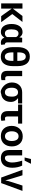

<svg xmlns="http://www.w3.org/2000/svg" viewBox="2220 -3063 886 5366"><g transform="rotate(90 2663.0 -380.0)"><path d="M75.2 30.3V-564.5H220.7V-294.9L426.8 -564.5H593.8L373 -280.3L599.6 30.3H430.7L220.7 -264.6V30.3Z M878.9 -567.4Q971.7 -567.4 1024.4 -476.6L1036.1 -556.6H1165V-148.4Q1165 -76.2 1210.9 -76.2Q1218.8 -76.2 1220.7 -77.1L1233.4 29.3Q1210 39.1 1171.9 39.1Q1067.4 39.1 1030.3 -59.6Q974.6 39.1 877 39.1Q763.7 39.1 707 -43.9Q650.4 -127 650.4 -260.7Q650.4 -394.5 709 -481Q767.6 -567.4 878.9 -567.4ZM799.8 -251Q799.8 -74.2 915 -74.2Q985.4 -74.2 1016.6 -134.8V-385.7Q984.4 -454.1 916 -454.1Q799.8 -454.1 799.8 -251Z M1296.9 -293V-434.6Q1296.9 -588.9 1362.8 -679.7Q1428.7 -770.5 1561.5 -770.5Q1694.3 -770.5 1760.7 -680.2Q1827.1 -589.8 1828.1 -436.5V-294.9Q1828.1 -140.6 1762.2 -49.8Q1696.3 41 1563.5 41Q1430.7 41 1364.3 -49.8Q1297.9 -140.6 1296.9 -293ZM1444.3 -277.3Q1444.3 -72.3 1562.5 -72.3Q1680.7 -72.3 1680.7 -270.5V-311.5H1444.3ZM1444.3 -420.9H1680.7V-453.1Q1680.7 -657.2 1562.5 -657.2Q1444.3 -657.2 1444.3 -458Z M1960.9 -136.7V-556.6H2108.4V-154.3Q2108.4 -115.2 2123 -98.6Q2137.7 -82 2169.9 -82Q2202.1 -82 2219.7 -85V21.5Q2175.8 34.2 2127.9 34.2Q2042 34.2 2001.5 -7.8Q1960.9 -49.8 1960.9 -136.7Z M2285.2 -261.7V-271.5Q2285.2 -399.4 2360.4 -478Q2435.5 -556.6 2561.5 -556.6H2871.1V-441.4H2722.7Q2828.1 -361.3 2828.1 -252V-238.3Q2828.1 -126 2768.6 -54.2Q2709 17.6 2607.4 29.3Q2598.6 32.2 2590.8 35.2L2579.1 39.1Q2570.3 43 2541 43Q2511.7 43 2466.8 19.5Q2421.9 -3.9 2381.3 -42.5Q2340.8 -81.1 2313 -139.6Q2285.2 -198.2 2285.2 -261.7ZM2432.6 -257.8Q2432.6 -170.9 2465.8 -122.6Q2499 -74.2 2559.6 -74.2Q2620.1 -74.2 2649.9 -121.6Q2679.7 -168.9 2680.7 -252V-271.5Q2680.7 -351.6 2649.9 -396.5Q2619.1 -441.4 2560.5 -441.4Q2502 -441.4 2468.8 -399.9Q2435.5 -358.4 2432.6 -284.2Z M2902.3 -442.4V-556.6H3433.6V-442.4H3235.4V-149.4Q3235.4 -75.2 3287.1 -75.2Q3313.5 -75.2 3345.7 -82L3357.4 25.4Q3314.5 39.1 3266.6 39.1Q3176.8 39.1 3130.9 -9.8Q3085 -58.6 3085 -150.4V-442.4Z M3573.2 -45.4Q3498 -129.9 3498 -263.2Q3498 -396.5 3578.1 -484.4Q3658.2 -572.3 3791.5 -572.3Q3924.8 -572.3 3998.5 -486.3Q4072.3 -400.4 4072.3 -267.1Q4072.3 -133.8 3996.1 -47.4Q3919.9 39.1 3784.2 39.1Q3648.4 39.1 3573.2 -45.4ZM3684.6 -402.3Q3649.4 -348.6 3649.4 -266.6Q3649.4 -184.6 3685.5 -130.4Q3721.7 -76.2 3787.6 -76.2Q3853.5 -76.2 3887.2 -129.9Q3920.9 -183.6 3920.9 -266.6Q3920.9 -349.6 3888.7 -402.8Q3856.4 -456.1 3788.1 -456.1Q3719.7 -456.1 3684.6 -402.3Z M4172.9 -189.5V-556.6H4322.3V-193.4Q4322.3 -74.2 4394.5 -74.2Q4455.1 -74.2 4488.3 -135.7Q4521.5 -197.3 4521.5 -274.4Q4520.5 -402.3 4468.8 -556.6H4608.4Q4668 -431.6 4668 -280.8Q4668 -129.9 4600.1 -45.4Q4532.2 39.1 4400.4 39.1Q4289.1 39.1 4231 -19.5Q4172.9 -78.1 4172.9 -189.5ZM4380.9 -625 4423.8 -802.7H4557.6L4468.8 -625Z M4726.6 -564.5H4878.9L4957 -312.5Q5003.9 -163.1 5015.6 -104.5L5020.5 -83Q5031.2 -151.4 5084 -312.5L5166 -564.5H5315.4L5096.7 30.3H4942.4Z"/></g></svg>

Font: GenEi M Gothic v2 Bold
Style: Regular
Weight: 700
Version: Version 2.0